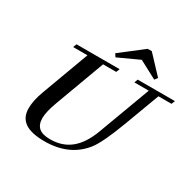

<svg xmlns="http://www.w3.org/2000/svg" viewBox="-187 -1080 1317 1298"><g transform="rotate(30 471.5 -431.5)"><path d="M766.1 -741.7 749 -718.8 609.4 -793 446.8 -718.3 431.6 -741.7 606.9 -877.4H638.7ZM313.5 13.2Q210.4 13.2 160.4 -21.5Q110.4 -56.2 110.4 -127.4Q110.4 -187.5 139.2 -265.6L275.9 -635.7H164.1L174.8 -663.1H511.2L500.5 -635.7H397.9L255.9 -251Q224.1 -166 224.1 -116.7Q224.1 -66.4 252 -42Q279.8 -17.6 340.3 -17.6Q435.5 -17.6 500 -70.6Q564.5 -123.5 604.5 -231.9L754.4 -635.7H642.1L652.3 -663.1H942.9L932.1 -635.7H830.1L727.1 -359.4Q660.2 -181.6 613.8 -121.1Q509.3 13.2 313.5 13.2Z"/></g></svg>

Font: Elstob SemiBold
Style: Italic
Weight: 600
Italic angle: -20°
Designer: Peter S. Baker
Version: Version 1.015